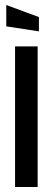

<svg xmlns="http://www.w3.org/2000/svg" viewBox="-20 -745 210 765"><path d="M40 0V-560H130V0ZM135 -620 5 -640V-725L135 -677Z"/></svg>

Font: Tektur Condensed
Style: Regular
Weight: 400
Width: 3
Designer: Adam Jagosz
Foundry: Adam Jagosz
Version: Version 1.005;gftools[0.9.30]